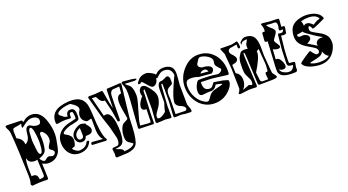

<svg xmlns="http://www.w3.org/2000/svg" viewBox="-69 -1294 3891 2145"><g transform="rotate(-20 1876.5 -222.0)"><path d="M50 179Q44 179 37.5 169.5Q31 160 33 154Q41 131 43 106Q45 81 44 56Q40 -87 34.5 -215Q29 -343 19 -456Q18 -465 15 -477Q12 -489 4 -503Q-11 -532 -11 -540Q-11 -554 14 -553L176 -548Q187 -548 195 -524Q221 -549 248 -560.5Q275 -572 301 -572Q410 -572 452 -441Q466 -400 473 -359.5Q480 -319 480 -278Q480 -233 462 -152Q459 -125 443 -79Q398 4 308 4Q266 4 232 -18L238 156Q238 163 233.5 168Q229 173 223 173Q209 173 195 172.5Q181 172 168 172Q124 172 91 175ZM130 -282Q182 -304 188 -381Q194 -467 234 -467Q249 -467 263 -457Q295 -436 332 -436Q354 -436 363 -448Q372 -460 372 -480Q372 -505 350 -519.5Q328 -534 295 -534Q276 -534 254.5 -526Q233 -518 209 -500Q166 -467 163 -467Q158 -467 158 -477Q158 -489 165 -516Q148 -511 130.5 -507.5Q113 -504 96 -502Q71 -499 65 -494Q59 -489 56 -462L59 -380Q130 -348 130 -282ZM254 -125Q266 -125 272.5 -142.5Q279 -160 282 -184Q285 -208 285.5 -229.5Q286 -251 286 -258Q286 -265 285 -285Q284 -305 281.5 -330.5Q279 -356 274 -380.5Q269 -405 262 -421Q255 -437 244 -437Q222 -437 219 -382Q217 -341 215.5 -317Q214 -293 215 -288Q215 -283 218 -256Q221 -229 226 -180Q232 -125 254 -125ZM267 -35Q278 -35 293 -49Q311 -64 320 -66Q331 -68 348 -62Q365 -56 373 -56Q385 -56 397 -67Q409 -78 409 -91Q409 -111 372 -133Q362 -139 362 -150Q362 -163 377 -187Q386 -202 391 -209.5Q396 -217 396 -218Q402 -233 402 -250Q402 -269 397 -286.5Q392 -304 381 -320Q359 -353 340 -353Q319 -353 323 -307Q324 -299 324.5 -290.5Q325 -282 325 -273Q325 -195 310 -147Q296 -103 222 -80Q230 -64 240.5 -52.5Q251 -41 264 -36Q265 -36 265.5 -35.5Q266 -35 267 -35ZM146 139Q181 137 191 133Q207 127 205 101L197 -74Q182 -71 168 -71Q93 -71 85 -134Q71 -115 71 -14Q71 5 71.5 28Q72 51 73 77Q78 76 83 75.5Q88 75 92 75Q145 75 146 139Z M669 20Q617 20 581.5 -4.5Q546 -29 527 -70.5Q508 -112 508 -161Q508 -220 542 -264Q580 -314 655 -336Q672 -340 696.5 -346Q721 -352 753 -360H755Q756 -365 756.5 -370Q757 -375 757 -382Q757 -387 757 -392Q757 -397 756 -402Q753 -432 749 -439Q741 -446 732 -446Q706 -446 711 -399V-396Q711 -383 696 -383Q671 -386 646 -386Q621 -386 596.5 -383Q572 -380 546 -375H544Q532 -375 530 -390Q521 -553 742 -567Q749 -568 755 -568Q761 -568 768 -568Q847 -568 889 -535Q909 -519 923 -493.5Q937 -468 942 -433Q944 -419 947 -383Q950 -347 953 -291Q954 -264 956.5 -228.5Q959 -193 964.5 -155Q970 -117 979 -83.5Q988 -50 1003 -28Q1007 -23 1001 -17Q996 -12 988 -12L831 -20Q824 -20 824 -34Q824 -54 845 -52L965 -42Q928 -77 923 -156Q922 -189 922 -222Q922 -255 922 -289Q922 -300 913 -300Q911 -300 905.5 -299Q900 -298 890 -294Q879 -290 870 -290Q864 -290 862 -291Q808 -317 808 -373Q808 -404 827 -432Q833 -441 833 -452Q833 -479 793 -510Q758 -538 744 -536Q666 -531 619 -505Q592 -490 592 -474Q592 -457 623 -441Q639 -417 680 -413Q683 -476 733 -476Q760 -476 772 -462Q784 -448 786.5 -427Q789 -406 789 -384Q789 -341 773 -334Q765 -330 751.5 -326Q738 -322 719 -318Q676 -309 664 -306Q655 -303 633 -294Q611 -285 592.5 -272.5Q574 -260 574 -247Q574 -238 596 -228Q622 -215 639.5 -194.5Q657 -174 657 -142Q657 -129 654 -113.5Q651 -98 643 -80Q639 -70 621 -67Q603 -64 605 -56Q609 -43 635 -26Q661 -9 678 -11Q755 -16 779 -71Q784 -82 796 -82Q815 -82 809 -65Q807 -58 799.5 -47.5Q792 -37 780 -21Q736 20 669 20ZM734 -90Q703 -90 684 -113.5Q665 -137 665 -167Q666 -197 682.5 -220Q699 -243 723.5 -259Q748 -275 774 -283Q776 -284 782 -284Q787 -284 794.5 -283Q802 -282 812 -280Q841 -274 841 -267Q841 -263 846.5 -255.5Q852 -248 862 -236Q882 -211 882 -191Q882 -164 864.5 -152Q847 -140 822 -140H804Q797 -140 795 -138Q782 -90 734 -90ZM729 -122Q767 -122 767 -162Q767 -173 766 -194Q765 -215 764 -246Q698 -216 697 -167V-162Q697 -146 706 -134Q715 -122 729 -122Z M1046 205Q1040 205 1035 200.5Q1030 196 1030 190L1032 157L1026 106Q1025 91 1040.5 89Q1056 87 1084 85Q1117 82 1117 23Q1117 5 1114 -8L1081 -139L1042 -257L969 -524Q968 -526 968 -530Q968 -544 983 -544Q1021 -543 1057.5 -545Q1094 -547 1129 -551H1132Q1142 -551 1145 -539L1170 -399L1187 -327L1192 -540Q1192 -555 1206 -555Q1217 -555 1254 -557Q1291 -559 1352 -563H1354Q1360 -563 1364.5 -558.5Q1369 -554 1368 -546L1325 -171Q1324 -152 1323 -122.5Q1322 -93 1320 -52Q1316 27 1306 76.5Q1296 126 1283 145Q1253 189 1174 199ZM1142 169Q1237 164 1265 127Q1267 125 1267 122Q1267 117 1249 107Q1215 88 1203.5 69.5Q1192 51 1192 9Q1192 -30 1205.5 -70Q1219 -110 1240 -126Q1249 -133 1282 -149Q1302 -158 1299 -173Q1286 -238 1279 -285.5Q1272 -333 1272 -364Q1272 -448 1330 -452L1336 -531Q1323 -530 1305 -529Q1287 -528 1262 -526Q1246 -525 1234 -508Q1222 -491 1221 -465L1218 -328L1216 -184Q1216 -166 1200 -166Q1188 -166 1185 -181L1167 -296L1133 -438Q1103 -439 1087.5 -453.5Q1072 -468 1061 -493Q1054 -511 1044 -511Q1039 -512 1028.5 -512Q1018 -512 1004 -513L1063 -282Q1077 -288 1089 -288Q1112 -288 1128 -270.5Q1144 -253 1153 -225.5Q1162 -198 1167 -167.5Q1172 -137 1173.5 -110Q1175 -83 1175 -67Q1175 16 1162 52Q1152 83 1127.5 95Q1103 107 1056 111L1114 133Q1145 148 1142 169Z M1987 11 1927 9Q1906 5 1894 3.5Q1882 2 1878 2L1805 5Q1799 5 1794.5 0Q1790 -5 1790 -12L1800 -178L1801 -312Q1801 -387 1800 -391Q1799 -397 1794 -397Q1788 -397 1786 -392Q1785 -389 1783 -369.5Q1781 -350 1779 -313L1768 -137L1769 -17Q1769 -11 1764 -6.5Q1759 -2 1753 -2L1699 -8L1597 -3H1596Q1590 -3 1586 -8Q1582 -13 1582 -19L1593 -176L1592 -311Q1593 -333 1592.5 -355.5Q1592 -378 1591 -403Q1589 -403 1587 -404Q1574 -404 1573 -376V-342L1563 -136L1561 -20Q1561 -5 1545 -5L1469 -8L1390 -10Q1374 -10 1375 -26L1397 -317Q1399 -350 1400.5 -376.5Q1402 -403 1402 -423Q1402 -470 1393.5 -498.5Q1385 -527 1374 -555V-557Q1374 -562 1379.5 -566Q1385 -570 1390 -570L1496 -560Q1546 -552 1546 -545Q1546 -538 1533.5 -535Q1521 -532 1516 -532L1405 -538Q1408 -530 1419.5 -521Q1431 -512 1444.5 -501Q1458 -490 1465 -475Q1481 -443 1484 -376Q1486 -335 1448 -216Q1429 -154 1418.5 -110.5Q1408 -67 1407 -41L1500 -33L1531 -36L1536 -189Q1483 -187 1483 -230Q1483 -258 1502.5 -291Q1522 -324 1541 -343Q1532 -360 1532 -381Q1532 -407 1545.5 -427Q1559 -447 1580 -447Q1605 -447 1631 -418Q1667 -378 1685.5 -343.5Q1704 -309 1704 -279Q1704 -246 1689.5 -209Q1675 -172 1643 -131Q1614 -93 1614 -68Q1614 -45 1636 -45Q1647 -45 1665 -53.5Q1683 -62 1699 -73.5Q1715 -85 1720 -93Q1722 -101 1724 -110Q1726 -119 1728 -128L1748 -194V-314Q1748 -368 1752 -383Q1758 -406 1767.5 -417Q1777 -428 1793 -428Q1807 -428 1819.5 -432.5Q1832 -437 1845 -444Q1862 -455 1873 -455Q1895 -455 1902 -424Q1902 -417 1902.5 -404Q1903 -391 1903 -372Q1903 -356 1884 -347Q1848 -331 1835 -313Q1822 -295 1822 -252Q1822 -235 1825 -214L1822 -26L1925 -23Q1956 -22 1956 -44Q1956 -64 1925 -83L1906 -91Q1884 -100 1871 -113Q1853 -131 1853 -151Q1853 -179 1867 -222.5Q1881 -266 1907 -326Q1958 -442 1959 -440Q1951 -529 1866 -529Q1830 -529 1800 -502Q1767 -472 1764 -472Q1758 -472 1753 -481Q1755 -449 1735.5 -424.5Q1716 -400 1689 -400Q1671 -400 1633 -447Q1596 -493 1585 -493Q1580 -493 1574 -486Q1568 -479 1560 -479Q1544 -479 1544 -490Q1544 -495 1552.5 -506Q1561 -517 1570 -527.5Q1579 -538 1582 -541Q1619 -569 1668 -568Q1681 -568 1701 -559.5Q1721 -551 1740.5 -539Q1760 -527 1768 -515Q1810 -561 1867 -561Q1923 -561 1955 -535Q1987 -509 1987 -453Q1987 -443 1986 -426Q1985 -409 1983 -384L1977 -313L1980 -81L1995 -40Q2000 -27 2001.5 -18Q2003 -9 2003 -4Q2003 11 1987 11Z M2278 11Q2220 11 2172.5 -12Q2125 -35 2091 -75Q2057 -115 2039 -165.5Q2021 -216 2021 -271Q2021 -396 2115 -490Q2189 -564 2282 -564Q2363 -564 2420 -525Q2477 -486 2507 -422.5Q2537 -359 2537 -285Q2537 -269 2535.5 -252.5Q2534 -236 2518 -238Q2438 -249 2393.5 -254Q2349 -259 2341 -260Q2333 -261 2300 -262Q2267 -263 2210 -265Q2209 -261 2209 -256Q2209 -251 2209 -247Q2209 -163 2278 -163Q2305 -163 2321 -188Q2339 -217 2347 -215Q2363 -212 2385.5 -208.5Q2408 -205 2439 -200Q2451 -199 2467 -193Q2483 -187 2495 -185Q2511 -184 2511 -163Q2511 -113 2451 -57Q2378 11 2278 11ZM2208 -35Q2224 -35 2240 -60Q2259 -90 2275 -105Q2291 -120 2312.5 -128Q2334 -136 2368 -144Q2426 -157 2426 -162Q2426 -168 2410 -172.5Q2394 -177 2376.5 -180Q2359 -183 2355 -183Q2341 -155 2319 -141.5Q2297 -128 2266 -132Q2262 -133 2243.5 -131Q2225 -129 2205.5 -127Q2186 -125 2180 -125Q2139 -125 2139 -180Q2139 -219 2160 -259Q2179 -297 2196 -297Q2206 -297 2217 -297.5Q2228 -298 2238 -298Q2277 -298 2322 -295Q2367 -292 2416 -284Q2426 -283 2439.5 -289Q2453 -295 2463 -305Q2473 -315 2473 -323Q2473 -329 2469 -333Q2445 -357 2432.5 -374Q2420 -391 2420 -404Q2420 -406 2421 -413.5Q2422 -421 2424 -434Q2425 -437 2425 -440Q2425 -443 2425 -445Q2425 -456 2421 -463Q2407 -489 2372 -509Q2337 -529 2301 -532Q2283 -534 2269 -513Q2255 -492 2241 -470Q2240 -466 2239.5 -463Q2239 -460 2239 -456Q2239 -438 2256 -426Q2273 -414 2289 -414Q2318 -415 2349 -403Q2387 -388 2387 -362Q2387 -345 2374.5 -329.5Q2362 -314 2350 -315L2210 -327Q2188 -335 2165 -339.5Q2142 -344 2119 -344Q2076 -344 2064 -325Q2052 -306 2052 -270Q2052 -198 2085.5 -137.5Q2119 -77 2175 -46Q2195 -35 2208 -35ZM2331 -348Q2320 -383 2291 -383Q2256 -383 2238 -356Z M2580 11Q2573 11 2567 6Q2561 1 2564 -3Q2578 -20 2583 -33.5Q2588 -47 2589 -54Q2588 -51 2588 -67Q2588 -83 2587 -117L2583 -287L2568 -468L2542 -530Q2540 -534 2540 -536Q2540 -543 2548 -543Q2610 -542 2640 -542Q2670 -542 2666 -541Q2688 -543 2710.5 -549.5Q2733 -556 2737 -556Q2746 -556 2750 -541Q2754 -526 2755.5 -509Q2757 -492 2757 -484Q2751 -473 2742 -473Q2728 -473 2728 -492V-524L2664 -513Q2647 -514 2634 -503Q2621 -492 2621 -475Q2621 -456 2641 -436Q2678 -399 2678 -375Q2678 -349 2644 -334Q2626 -333 2605 -325L2609 -225Q2664 -200 2664 -126Q2664 -65 2623 -22L2704 -52Q2728 -40 2732 -40Q2746 -40 2746 -70Q2746 -75 2745.5 -81.5Q2745 -88 2744 -96L2708 -173Q2702 -187 2699.5 -205Q2697 -223 2697 -245Q2697 -257 2697.5 -271.5Q2698 -286 2698 -304Q2698 -327 2703 -349.5Q2708 -372 2721 -394Q2729 -408 2736 -418Q2743 -428 2750 -432Q2758 -437 2772 -439Q2777 -440 2782 -440Q2787 -440 2791 -440Q2802 -440 2811.5 -439Q2821 -438 2830 -437Q2827 -451 2827 -463Q2827 -487 2842 -511L2856 -535Q2856 -541 2842 -539Q2821 -538 2806.5 -533Q2792 -528 2781 -506L2780 -504Q2777 -504 2776 -517Q2776 -530 2779 -533Q2795 -549 2809 -559Q2823 -569 2840 -570Q2920 -573 2951 -519Q2974 -478 2974 -394V-306L2987 -145Q2989 -120 2991 -105Q2993 -90 2995 -86L3022 -50Q3026 -45 3027 -40.5Q3028 -36 3028 -32Q3028 -15 2950 -15L2818 -14Q2803 -14 2801 -29L2785 -345Q2782 -398 2778 -407Q2777 -408 2773 -408Q2772 -407 2770.5 -407Q2769 -407 2768 -406Q2766 -403 2766 -381Q2766 -373 2766 -361.5Q2766 -350 2767 -336L2784 -15Q2784 -9 2779.5 -3.5Q2775 2 2769 1Q2732 -1 2710.5 -1.5Q2689 -2 2684 -1Q2679 -1 2653.5 2.5Q2628 6 2581 11ZM2858 -38H2928Q2922 -79 2922 -98Q2922 -121 2932 -121H2937Q2940 -120 2942 -120Q2954 -120 2955 -147L2958 -204L2943 -393Q2930 -382 2915 -377Q2916 -373 2916 -369Q2916 -365 2916 -360Q2916 -301 2826 -155Q2828 -132 2831 -109.5Q2834 -87 2836 -64Q2841 -41 2858 -38Z M3190 -6Q3165 -7 3135.5 -12Q3106 -17 3083 -32Q3060 -47 3052 -75Q3051 -80 3050.5 -88Q3050 -96 3050 -109Q3050 -128 3051 -155.5Q3052 -183 3055 -220Q3065 -382 3067 -438L3050 -439Q3034 -440 3035 -456L3041 -539Q3043 -554 3058 -553L3075 -552V-562Q3076 -566 3076 -570Q3076 -574 3076 -578Q3076 -608 3062 -634V-635Q3062 -641 3067.5 -645.5Q3073 -650 3079 -649L3156 -640L3257 -636Q3273 -636 3272 -620L3266 -539L3289 -537Q3306 -535 3303 -520L3293 -459Q3290 -443 3262 -443Q3255 -443 3246.5 -444Q3238 -445 3230 -447Q3226 -407 3221.5 -369Q3217 -331 3213 -293Q3207 -206 3207 -163Q3207 -150 3207.5 -141.5Q3208 -133 3209 -129Q3211 -128 3224 -126.5Q3237 -125 3260 -123Q3277 -121 3274 -106L3265 -55Q3266 -50 3266 -45Q3266 -40 3266 -36Q3266 -13 3249 -7Q3246 -6 3190 -6ZM3192 -37Q3209 -39 3225 -57.5Q3241 -76 3242 -93Q3223 -95 3211.5 -97Q3200 -99 3195 -101Q3176 -110 3178 -143L3184 -294L3200 -463Q3202 -480 3217 -478Q3218 -477 3227 -475.5Q3236 -474 3241 -474Q3270 -474 3271 -507Q3269 -507 3261 -505.5Q3253 -504 3247 -504Q3229 -504 3229 -520Q3229 -523 3231 -531Q3237 -554 3237 -572Q3237 -609 3208 -609H3174L3111 -615Q3116 -607 3121.5 -600Q3127 -593 3131 -586L3170 -552Q3190 -530 3190 -515Q3190 -510 3184.5 -498Q3179 -486 3165 -468Q3136 -430 3136 -418Q3136 -408 3156 -380Q3177 -350 3177 -341Q3177 -319 3146 -319Q3128 -319 3090 -334L3085 -250L3083 -232V-226Q3083 -219 3086 -217Q3088 -218 3092 -218Q3113 -218 3128.5 -199Q3144 -180 3152.5 -156Q3161 -132 3161 -116Q3161 -84 3123 -84Q3101 -84 3078 -101Q3083 -67 3124 -49Q3160 -32 3192 -37Z M3537 10Q3514 10 3483.5 5.5Q3453 1 3422.5 -8.5Q3392 -18 3368 -34.5Q3344 -51 3334 -75Q3331 -83 3400 -130Q3465 -174 3474 -174Q3476 -174 3477 -173Q3481 -166 3492 -152Q3503 -138 3515.5 -126Q3528 -114 3535 -114Q3568 -114 3568 -146Q3568 -159 3550 -180Q3545 -186 3465 -233Q3407 -267 3383 -303Q3355 -344 3360 -406Q3365 -461 3388 -495Q3411 -529 3463 -549Q3485 -557 3510.5 -562Q3536 -567 3565 -567Q3600 -567 3638 -557.5Q3676 -548 3706 -525.5Q3736 -503 3746 -465Q3735 -459 3713 -448.5Q3691 -438 3666.5 -426.5Q3642 -415 3621 -407Q3600 -399 3590 -399Q3588 -399 3587 -400Q3573 -438 3560 -438Q3546 -438 3546 -409Q3546 -385 3560 -374Q3577 -360 3642 -326Q3688 -302 3714 -270Q3740 -238 3740 -183Q3740 -158 3732 -136Q3706 -63 3655.5 -26.5Q3605 10 3537 10ZM3615 -438Q3615 -438 3649 -459Q3662 -467 3684 -473Q3701 -478 3699 -481Q3672 -533 3583 -533Q3541 -533 3494 -521Q3503 -506 3508 -463Q3522 -477 3545 -477Q3562 -477 3577.5 -467.5Q3593 -458 3609 -441Q3612 -438 3615 -438ZM3578 -199Q3574 -207 3574 -218Q3574 -241 3593 -256.5Q3612 -272 3644 -272Q3650 -272 3656 -271.5Q3662 -271 3668 -270Q3624 -292 3582 -320Q3540 -348 3500 -377Q3472 -397 3470 -408Q3463 -406 3452 -403.5Q3441 -401 3425 -399Q3399 -396 3399 -395Q3398 -364 3423 -364Q3428 -364 3441 -365Q3454 -366 3461 -366Q3483 -366 3505 -351.5Q3527 -337 3527 -313Q3527 -289 3474 -263Q3509 -243 3535 -226.5Q3561 -210 3578 -199ZM3539 -21Q3617 -21 3655 -53Q3621 -63 3597 -125Q3591 -95 3548 -79Q3536 -75 3516.5 -70Q3497 -65 3471 -60Q3431 -53 3431 -48Q3431 -44 3442 -39Q3483 -21 3539 -21Z"/></g></svg>

Font: Moo Lah Lah
Style: Regular
Weight: 400
Designer: Robert E. Leuschke
Foundry: Robert E. Leuschke
Version: Version 1.010; ttfautohint (v1.8.3)